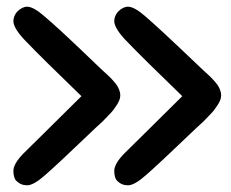

<svg xmlns="http://www.w3.org/2000/svg" viewBox="-20 -554 690 573"><path d="M350 -95Q379 -124 425.5 -169.5Q472 -215 524 -267Q403 -384 362 -427Q321 -468 321 -491Q321 -506 332 -519Q347 -534 362 -534Q381 -534 414 -505Q456 -469 567 -363Q573 -357 586 -345Q599 -333 604.5 -328Q610 -323 618.5 -313.5Q627 -304 630.5 -298.5Q634 -293 637 -285Q640 -277 640 -270Q640 -263 637.5 -256Q635 -249 629.5 -240.5Q624 -232 619 -225.5Q614 -219 605.5 -210.5Q597 -202 592.5 -197Q588 -192 578.5 -183.5Q569 -175 567 -173Q448 -59 414 -30Q381 -1 362 -1Q343 -1 330 -14Q321 -23 321 -44Q321 -65 350 -95ZM49 -95Q78 -124 124.5 -169.5Q171 -215 223 -267Q102 -384 61 -427Q20 -468 20 -491Q20 -506 31 -519Q46 -534 61 -534Q80 -534 113 -505Q156 -469 266 -363Q272 -357 285 -345Q298 -333 303.5 -328Q309 -323 317.5 -313.5Q326 -304 329.5 -298.5Q333 -293 336 -285Q339 -277 339 -270Q339 -263 336.5 -256Q334 -249 328.5 -240.5Q323 -232 318 -225.5Q313 -219 304.5 -210.5Q296 -202 291.5 -197Q287 -192 277.5 -183.5Q268 -175 266 -173Q147 -59 113 -30Q80 -1 61 -1Q42 -1 29 -14Q20 -23 20 -44Q20 -65 49 -95Z"/></svg>

Font: Sniglet
Style: Regular
Weight: 400
Designer: Haley Fiege
Foundry: Haley Fiege, Pablo Impallari, Brenda Gallo
Version: Version 2.000